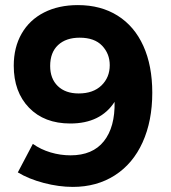

<svg xmlns="http://www.w3.org/2000/svg" viewBox="-20 -727 670 754"><path d="M257 -117Q344 -117 388 -172.5Q432 -228 430 -327Q375 -242 256 -242Q154 -242 94 -304Q34 -366 34 -469Q34 -541 65 -595Q96 -649 153 -678Q210 -707 286 -707Q376 -707 442 -665.5Q508 -624 543 -546.5Q578 -469 578 -363Q578 -252 540 -168Q502 -84 431 -38.5Q360 7 266 7Q211 7 152 -8.5Q93 -24 50 -50L109 -162Q140 -140 178.5 -128.5Q217 -117 257 -117ZM177 -468Q177 -418 207 -389Q237 -360 289 -360Q346 -360 378.5 -391.5Q411 -423 411 -471Q411 -516 381 -547.5Q351 -579 293 -579Q239 -579 208 -550Q177 -521 177 -468Z"/></svg>

Font: TypoPRO Montserrat Alternates
Style: Regular
Weight: 600
Designer: Julieta Ulanovsky
Foundry: Julieta Ulanovsky
Version: Version 6.001